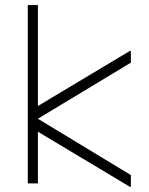

<svg xmlns="http://www.w3.org/2000/svg" viewBox="-20 -726 588 760"><path d="M106 -219V-292L495 -525L498 -523V-478L130 -256L498 -33V12L495 14ZM90 -706H130V0H90Z"/></svg>

Font: Lineal Thin
Style: Regular
Weight: 200
Designer: Created by Frank Adebiaye with contributions from Anton Moglia & Ariel Martín Pérez
Created by Frank ADEBIAYE with FontF
Foundry: Velvetyne Type Foundry
Version: Version 2.000;Glyphs 3.2 (3227)